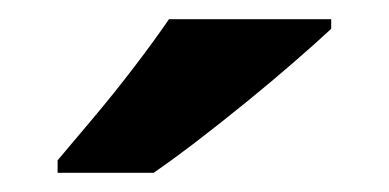

<svg xmlns="http://www.w3.org/2000/svg" viewBox="-20 -786 405 200"><path d="M325 -756Q310 -742 287 -722Q264 -702 237 -680Q210 -658 184.5 -638.5Q159 -619 140 -606H40V-619Q56 -638 77.5 -663.5Q99 -689 120 -716.5Q141 -744 156 -766H325Z"/></svg>

Font: Noto Sans Thai Looped
Style: Bold
Weight: 700
Designer: Sasikarn Vongin, Ben Mitchell
Foundry: The Fontpad Ltd
Version: Version 1.001; ttfautohint (v1.8.4.7-5d5b)